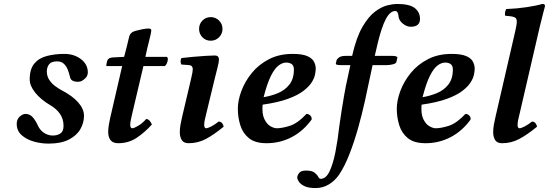

<svg xmlns="http://www.w3.org/2000/svg" viewBox="-20 -718 2790 976"><path d="M426 -359Q429 -335 414.5 -321Q400 -307 389 -304Q373 -300 356 -305Q339 -310 336 -326Q332 -344 325 -362.5Q318 -381 305 -393.5Q292 -406 270 -406Q241 -406 229.5 -391Q218 -376 218 -355Q218 -330 231 -311Q244 -292 261.5 -279.5Q279 -267 292 -260Q348 -231 377.5 -197.5Q407 -164 407 -129Q407 -94 388.5 -61.5Q370 -29 330 -8.5Q290 12 227 12Q187 12 150 1Q113 -10 89 -32Q65 -54 65 -88Q65 -112 80.5 -125.5Q96 -139 109 -139Q131 -139 145.5 -123Q160 -107 172 -81Q183 -56 204 -42.5Q225 -29 248 -29Q271 -29 287 -39.5Q303 -50 303 -78Q303 -113 285 -139Q267 -165 236 -183Q187 -212 159 -247Q131 -282 131 -314Q131 -367 154.5 -395Q178 -423 218.5 -433.5Q259 -444 307 -444Q354 -444 388 -420Q422 -396 426 -359Z M540 -118 601 -382H526Q520 -382 520 -384Q520 -386 522 -396.5Q524 -407 525 -409Q527 -415 533 -420Q539 -425 553 -426L611 -429L624 -479Q631 -508 636.5 -531Q642 -554 668 -561Q683 -565 702 -569Q721 -573 735 -573Q749 -573 749 -564Q749 -558 745 -539.5Q741 -521 736 -502Q731 -483 729 -474L719 -429H828Q834 -425 833 -414.5Q832 -404 827.5 -394.5Q823 -385 817 -382H709L649 -127Q647 -117 644.5 -105.5Q642 -94 642 -84Q642 -66 653 -66Q661 -66 682.5 -78.5Q704 -91 723 -113Q734 -113 742 -102.5Q750 -92 752 -85Q715 -44 674 -17Q633 10 581 10Q554 10 542 -5.5Q530 -21 530 -47Q530 -63 533 -82Q536 -101 540 -118Z M1072 -320 1027 -134Q1024 -123 1021 -108.5Q1018 -94 1018 -83Q1018 -66 1028 -66Q1036 -66 1054.5 -75.5Q1073 -85 1091 -100Q1102 -100 1108.5 -92.5Q1115 -85 1117 -74Q1067 -33 1026.5 -11.5Q986 10 939 10Q914 10 904 -6Q894 -22 894 -46Q894 -64 897.5 -84Q901 -104 906 -125L951 -316Q956 -337 958 -348.5Q960 -360 960 -367Q960 -375 955.5 -380.5Q951 -386 942 -387L902 -390Q898 -397 898 -407Q898 -417 903 -423Q927 -426 960.5 -429Q994 -432 1025 -434Q1056 -436 1072 -436Q1093 -436 1093 -415Q1093 -402 1086 -375.5Q1079 -349 1072 -320ZM992 -571Q992 -596 1009 -613.5Q1026 -631 1051 -631Q1076 -631 1093.5 -613.5Q1111 -596 1111 -571Q1111 -546 1093.5 -528.5Q1076 -511 1051 -511Q1026 -511 1009 -528.5Q992 -546 992 -571Z M1585 -369Q1585 -358 1581.5 -339.5Q1578 -321 1564.5 -299.5Q1551 -278 1522.5 -256Q1494 -234 1443.5 -215.5Q1393 -197 1315 -186Q1311 -140 1323.5 -113.5Q1336 -87 1354.5 -76.5Q1373 -66 1387 -66Q1414 -66 1453.5 -78.5Q1493 -91 1538 -139Q1549 -139 1557.5 -130.5Q1566 -122 1564 -110Q1521 -51 1462 -20.5Q1403 10 1335 10Q1277 10 1245.5 -15.5Q1214 -41 1201.5 -81.5Q1189 -122 1189 -165Q1189 -207 1207 -255.5Q1225 -304 1260 -347Q1295 -390 1347 -417Q1399 -444 1468 -444Q1516 -444 1541.5 -433Q1567 -422 1576 -404.5Q1585 -387 1585 -369ZM1474 -365Q1474 -384 1463 -392Q1452 -400 1435 -400Q1416 -400 1396 -385Q1376 -370 1357 -332Q1338 -294 1320 -224Q1357 -230 1392.5 -244.5Q1428 -259 1451 -288Q1474 -317 1474 -365Z M1761 -387H1713Q1687 -387 1687 -394Q1687 -394 1688.5 -401Q1690 -408 1691 -412Q1693 -418 1703.5 -426Q1714 -434 1739 -434H1770Q1791 -527 1822 -580.5Q1853 -634 1886.5 -659Q1920 -684 1949.5 -691Q1979 -698 1997 -698Q2062 -698 2088.5 -677Q2115 -656 2115 -622Q2115 -582 2068 -582Q2047 -582 2027.5 -598Q2008 -614 2006 -634Q2004 -662 1989 -662Q1963 -662 1941 -620.5Q1919 -579 1898 -490Q1898 -490 1893.5 -470Q1889 -450 1885 -434H1972Q2000 -434 2000 -425L1995 -403Q1993 -395 1977 -391Q1961 -387 1947 -387H1874Q1869 -366 1859 -317Q1849 -268 1834.5 -202.5Q1820 -137 1800.5 -67.5Q1781 2 1756.5 65Q1732 128 1703 171Q1682 201 1651.5 219.5Q1621 238 1584 238Q1549 238 1528.5 228.5Q1508 219 1499.5 206Q1491 193 1491 185Q1491 174 1500.5 161.5Q1510 149 1535 149Q1566 149 1579 159.5Q1592 170 1597.5 180.5Q1603 191 1610 191Q1637 191 1655 153.5Q1673 116 1685 55Q1697 -6 1705 -78Q1710 -114 1716.5 -155.5Q1723 -197 1729 -231.5Q1735 -266 1738 -280Z M2393 -369Q2393 -358 2389.5 -339.5Q2386 -321 2372.5 -299.5Q2359 -278 2330.5 -256Q2302 -234 2251.5 -215.5Q2201 -197 2123 -186Q2119 -140 2131.5 -113.5Q2144 -87 2162.5 -76.5Q2181 -66 2195 -66Q2222 -66 2261.5 -78.5Q2301 -91 2346 -139Q2357 -139 2365.5 -130.5Q2374 -122 2372 -110Q2329 -51 2270 -20.5Q2211 10 2143 10Q2085 10 2053.5 -15.5Q2022 -41 2009.5 -81.5Q1997 -122 1997 -165Q1997 -207 2015 -255.5Q2033 -304 2068 -347Q2103 -390 2155 -417Q2207 -444 2276 -444Q2324 -444 2349.5 -433Q2375 -422 2384 -404.5Q2393 -387 2393 -369ZM2282 -365Q2282 -384 2271 -392Q2260 -400 2243 -400Q2224 -400 2204 -385Q2184 -370 2165 -332Q2146 -294 2128 -224Q2165 -230 2200.5 -244.5Q2236 -259 2259 -288Q2282 -317 2282 -365Z M2600 -563Q2608 -597 2607 -612Q2606 -627 2592.5 -631.5Q2579 -636 2548 -638Q2544 -652 2553 -672Q2607 -674 2657 -681.5Q2707 -689 2737 -698Q2753 -698 2750 -685Q2750 -685 2743 -658.5Q2736 -632 2724 -583L2620 -134Q2617 -123 2614 -108.5Q2611 -94 2611 -83Q2611 -66 2621 -66Q2629 -66 2647.5 -75.5Q2666 -85 2684 -100Q2695 -100 2701.5 -92.5Q2708 -85 2710 -74Q2660 -33 2619.5 -11.5Q2579 10 2532 10Q2507 10 2497 -6Q2487 -22 2487 -46Q2487 -64 2490.5 -84Q2494 -104 2499 -125Z"/></svg>

Font: Libertinus Serif Semibold Italic
Style: Regular
Weight: 600
Italic angle: -11.5°
Designer: Philipp H. Poll, Khaled Hosny
Foundry: Caleb Maclennan
Version: Version 7.051;RELEASE